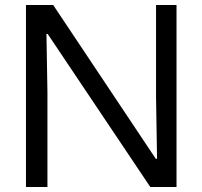

<svg xmlns="http://www.w3.org/2000/svg" viewBox="-20 -749 811 769"><path d="M84 0V-729H193L604 -113H609L605 -360V-729H687V0H582L171 -613H166L170 -379V0Z"/></svg>

Font: Mona Sans ExtraLight
Style: Regular
Weight: 400
Version: Version 2.000